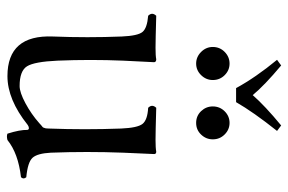

<svg xmlns="http://www.w3.org/2000/svg" viewBox="-157 -653 821 547"><g transform="rotate(90 253.5 -379.5)"><path d="M231 -641.6Q200.7 -697.3 150.4 -758.3L166.5 -770Q223.1 -722.7 251 -689Q281.2 -723.6 337.4 -770L353 -758.3Q299.3 -690.9 271 -641.6ZM113.8 -575.2Q113.8 -595.2 127.9 -609.1Q142.1 -623 161.1 -623Q180.2 -623 194.1 -609.1Q208 -595.2 208 -575.2Q208 -556.2 194.1 -542Q180.2 -527.8 161.1 -527.8Q142.1 -527.8 127.9 -542Q113.8 -556.2 113.8 -575.2ZM283.2 -575.2Q283.2 -595.2 297.1 -609.1Q311 -623 330.1 -623Q349.1 -623 363 -609.1Q377 -595.2 377 -575.2Q377 -556.2 363.5 -542Q350.1 -527.8 330.1 -527.8Q310.1 -527.8 296.6 -542Q283.2 -556.2 283.2 -575.2ZM196.8 9.8Q78.6 9.8 84 -120.1Q87.9 -218.3 84 -315.9Q82 -361.8 71 -375Q60.1 -388.2 24.9 -391.1Q13.7 -402.3 24.9 -414.1Q94.7 -412.1 116.2 -412.1Q139.2 -412.1 148.9 -414.1Q156.7 -414.1 157.2 -408.2Q154.3 -349.1 152.8 -319.8Q148.9 -227.1 152.8 -132.8Q155.8 -66.9 168.9 -45.9Q182.1 -24.9 225.1 -24.9Q243.2 -24.9 274.2 -41.5Q305.2 -58.1 331.1 -81.1Q333 -83 336.9 -86.4Q340.8 -89.8 341.8 -90.3Q342.8 -90.8 344 -94Q345.2 -97.2 345.7 -99.6Q346.2 -102.1 346.2 -107.9Q350.1 -210.9 346.2 -314Q344.2 -360.8 333 -375Q321.8 -389.2 287.1 -391.1Q275.9 -402.3 287.1 -414.1Q356.9 -412.1 377.9 -412.1Q401.9 -412.1 412.1 -414.1Q418.9 -414.1 418.9 -408.2Q416 -349.1 415 -319.8Q411.1 -216.8 415 -113.8Q417 -75.7 429.4 -61.8Q441.9 -47.9 484.9 -43.9Q491.7 -36.1 484.9 -28.8Q417 -21 378.9 9.8Q367.7 12.7 360.8 9.8Q349.6 -25.4 350.1 -46.9Q349.1 -51.8 344.5 -51.3Q339.8 -50.8 335.9 -47.9Q263.7 9.8 196.8 9.8Z"/></g></svg>

Font: Linux Libertine Display
Style: Regular
Weight: 400
Designer: Philipp H. Poll
Foundry: Philipp H. Poll
Version: Version 5.0.9